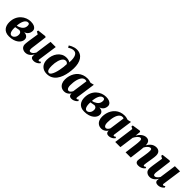

<svg xmlns="http://www.w3.org/2000/svg" viewBox="401 -2490 4161 4161"><g transform="rotate(45 2481.0 -410.0)"><path d="M233 11.5Q175.5 11.5 135 -6.2Q94.5 -24 69.2 -55.2Q44 -86.5 32.5 -126Q21 -165.5 21 -209.5Q21 -294 49 -358.2Q77 -422.5 123.8 -466Q170.5 -509.5 227.8 -531.5Q285 -553.5 344 -553.5Q404.5 -553.5 442.5 -537.8Q480.5 -522 498.5 -497Q516.5 -472 516.5 -444.5Q516.5 -414 506.5 -383.2Q496.5 -352.5 472 -327Q447.5 -301.5 403.5 -286.5Q441 -286.5 468 -274Q495 -261.5 510 -238.8Q525 -216 525 -184Q525 -148.5 506.2 -114Q487.5 -79.5 450.8 -51Q414 -22.5 359.2 -5.5Q304.5 11.5 233 11.5ZM262.5 -39Q287 -39 309.5 -54.8Q332 -70.5 346.5 -98.5Q361 -126.5 361.5 -164Q361.5 -194 352.2 -211.2Q343 -228.5 328.2 -236.2Q313.5 -244 297 -246.5Q288 -245 277.8 -243Q267.5 -241 257.5 -239Q247.5 -237 237 -235.5Q224.5 -233 212.5 -231Q200.5 -229 188.5 -227Q187.5 -217.5 187 -206.2Q186.5 -195 186.5 -185Q186.5 -147 194 -113.8Q201.5 -80.5 218.2 -59.8Q235 -39 262.5 -39ZM189 -273Q203.5 -275 217.2 -279Q231 -283 243.2 -288.2Q255.5 -293.5 264.5 -299Q297.5 -314.5 318.5 -336Q339.5 -357.5 349.5 -383.8Q359.5 -410 359.5 -439Q359.5 -470 349.2 -484Q339 -498 315 -498Q286.5 -498 264.2 -479.8Q242 -461.5 226.2 -430Q210.5 -398.5 201 -358Q191.5 -317.5 189 -273Z M728 11Q696 11 666.2 -2Q636.5 -15 617.5 -41.2Q598.5 -67.5 597.5 -108Q597.5 -124.5 599.2 -145.2Q601 -166 604 -188.8Q607 -211.5 610.2 -234.8Q613.5 -258 617 -280L645 -460.5L586 -494L592.5 -528L787 -550.5L810.5 -536L779 -287Q776.5 -266 773.2 -243Q770 -220 767.2 -199Q764.5 -178 762.8 -161.5Q761 -145 761 -135.5Q761 -115.5 765 -102.8Q769 -90 777.8 -84Q786.5 -78 801.5 -78Q821.5 -78 840 -90.2Q858.5 -102.5 874.2 -121.2Q890 -140 901.5 -159L955.5 -543.5H1114.5L1052 -103.5Q1049.5 -85.5 1055.5 -77.5Q1061.5 -69.5 1071.5 -69.5Q1080 -69.5 1089.8 -74.2Q1099.5 -79 1115.5 -92L1129 -61Q1120 -48.5 1100 -31.8Q1080 -15 1050.8 -2.2Q1021.5 10.5 985.5 10.5Q944.5 10.5 924 -4.5Q903.5 -19.5 900 -45.5Q899.5 -49.5 899.8 -56Q900 -62.5 900.8 -70.5Q901.5 -78.5 902.8 -87Q904 -95.5 905 -103.5L903 -104Q891 -83.5 874.8 -63Q858.5 -42.5 837 -25.8Q815.5 -9 788.5 1Q761.5 11 728 11Z M1386 8Q1322 8 1273.8 -18.2Q1225.5 -44.5 1198.8 -94.2Q1172 -144 1172 -213.5Q1172 -279 1190.5 -338.8Q1209 -398.5 1244.5 -445.5Q1280 -492.5 1330.5 -519.8Q1381 -547 1445 -547Q1483 -547 1513.8 -537.2Q1544.5 -527.5 1557.5 -515Q1562.5 -589 1555.2 -638.2Q1548 -687.5 1532 -716Q1516 -744.5 1493.5 -756.5Q1471 -768.5 1445.5 -768.5Q1412.5 -768.5 1383.2 -758Q1354 -747.5 1315 -722L1289 -767.5Q1317.5 -786 1348.8 -800.2Q1380 -814.5 1412.8 -822.8Q1445.5 -831 1478 -831Q1540.5 -831 1586.8 -806Q1633 -781 1663 -735.8Q1693 -690.5 1707 -628.5Q1721 -566.5 1719 -493Q1717 -423.5 1705.2 -352.5Q1693.5 -281.5 1669.8 -217Q1646 -152.5 1608 -101.8Q1570 -51 1515.2 -21.5Q1460.5 8 1386 8ZM1407.5 -40.5Q1433.5 -40.5 1455.2 -70.5Q1477 -100.5 1494 -148.5Q1511 -196.5 1522.5 -252.2Q1534 -308 1540 -360.8Q1546 -413.5 1545.5 -451Q1536 -465 1525.8 -473.2Q1515.5 -481.5 1503.8 -485Q1492 -488.5 1477.5 -488.5Q1451 -488.5 1429 -472.2Q1407 -456 1390.2 -427.2Q1373.5 -398.5 1362.2 -361.2Q1351 -324 1345.2 -281.8Q1339.5 -239.5 1339.5 -196.5Q1339.5 -134.5 1348.2 -100.8Q1357 -67 1372.5 -53.8Q1388 -40.5 1407.5 -40.5Z M2213.5 -104Q2211 -85 2216 -77.2Q2221 -69.5 2231.5 -69.5Q2240 -69.5 2250.2 -74.2Q2260.5 -79 2276 -92L2289.5 -60.5Q2280.5 -48.5 2260.2 -31.8Q2240 -15 2210.2 -2.2Q2180.5 10.5 2143 10.5Q2107 10.5 2087.5 -8Q2068 -26.5 2067.5 -55.5L2070 -75.5Q2057 -55.5 2035.5 -35.5Q2014 -15.5 1985.5 -2.5Q1957 10.5 1921.5 10.5Q1867.5 10.5 1829.5 -14.5Q1791.5 -39.5 1771.5 -84Q1751.5 -128.5 1751.5 -185.5Q1751.5 -242.5 1765.5 -296.2Q1779.5 -350 1806.8 -396Q1834 -442 1874.2 -476.5Q1914.5 -511 1967 -530.5Q2019.5 -550 2083 -550Q2113 -550 2142.8 -543.5Q2172.5 -537 2194 -529L2276.5 -549ZM2109.5 -487Q2103.5 -491 2094.5 -494Q2085.5 -497 2074 -497Q2039 -497 2013 -477.5Q1987 -458 1969.2 -424.8Q1951.5 -391.5 1940.8 -350.5Q1930 -309.5 1925.5 -266Q1921 -222.5 1921 -182.5Q1921 -143 1929 -117.2Q1937 -91.5 1951.2 -79.5Q1965.5 -67.5 1984 -67.5Q1994.5 -67.5 2005 -72.8Q2015.5 -78 2025.5 -87.2Q2035.5 -96.5 2044.2 -109Q2053 -121.5 2060 -135.5Z M2538.5 11.5Q2481 11.5 2440.5 -6.2Q2400 -24 2374.8 -55.2Q2349.5 -86.5 2338 -126Q2326.5 -165.5 2326.5 -209.5Q2326.5 -294 2354.5 -358.2Q2382.5 -422.5 2429.2 -466Q2476 -509.5 2533.2 -531.5Q2590.5 -553.5 2649.5 -553.5Q2710 -553.5 2748 -537.8Q2786 -522 2804 -497Q2822 -472 2822 -444.5Q2822 -414 2812 -383.2Q2802 -352.5 2777.5 -327Q2753 -301.5 2709 -286.5Q2746.5 -286.5 2773.5 -274Q2800.5 -261.5 2815.5 -238.8Q2830.5 -216 2830.5 -184Q2830.5 -148.5 2811.8 -114Q2793 -79.5 2756.2 -51Q2719.5 -22.5 2664.8 -5.5Q2610 11.5 2538.5 11.5ZM2568 -39Q2592.5 -39 2615 -54.8Q2637.5 -70.5 2652 -98.5Q2666.5 -126.5 2667 -164Q2667 -194 2657.8 -211.2Q2648.5 -228.5 2633.8 -236.2Q2619 -244 2602.5 -246.5Q2593.5 -245 2583.2 -243Q2573 -241 2563 -239Q2553 -237 2542.5 -235.5Q2530 -233 2518 -231Q2506 -229 2494 -227Q2493 -217.5 2492.5 -206.2Q2492 -195 2492 -185Q2492 -147 2499.5 -113.8Q2507 -80.5 2523.8 -59.8Q2540.5 -39 2568 -39ZM2494.5 -273Q2509 -275 2522.8 -279Q2536.5 -283 2548.8 -288.2Q2561 -293.5 2570 -299Q2603 -314.5 2624 -336Q2645 -357.5 2655 -383.8Q2665 -410 2665 -439Q2665 -470 2654.8 -484Q2644.5 -498 2620.5 -498Q2592 -498 2569.8 -479.8Q2547.5 -461.5 2531.8 -430Q2516 -398.5 2506.5 -358Q2497 -317.5 2494.5 -273Z M3352.5 -104Q3350 -85 3355 -77.2Q3360 -69.5 3370.5 -69.5Q3379 -69.5 3389.2 -74.2Q3399.5 -79 3415 -92L3428.5 -60.5Q3419.5 -48.5 3399.2 -31.8Q3379 -15 3349.2 -2.2Q3319.5 10.5 3282 10.5Q3246 10.5 3226.5 -8Q3207 -26.5 3206.5 -55.5L3209 -75.5Q3196 -55.5 3174.5 -35.5Q3153 -15.5 3124.5 -2.5Q3096 10.5 3060.5 10.5Q3006.5 10.5 2968.5 -14.5Q2930.5 -39.5 2910.5 -84Q2890.5 -128.5 2890.5 -185.5Q2890.5 -242.5 2904.5 -296.2Q2918.5 -350 2945.8 -396Q2973 -442 3013.2 -476.5Q3053.5 -511 3106 -530.5Q3158.5 -550 3222 -550Q3252 -550 3281.8 -543.5Q3311.5 -537 3333 -529L3415.5 -549ZM3248.5 -487Q3242.5 -491 3233.5 -494Q3224.5 -497 3213 -497Q3178 -497 3152 -477.5Q3126 -458 3108.2 -424.8Q3090.5 -391.5 3079.8 -350.5Q3069 -309.5 3064.5 -266Q3060 -222.5 3060 -182.5Q3060 -143 3068 -117.2Q3076 -91.5 3090.2 -79.5Q3104.5 -67.5 3123 -67.5Q3133.5 -67.5 3144 -72.8Q3154.5 -78 3164.5 -87.2Q3174.5 -96.5 3183.2 -109Q3192 -121.5 3199 -135.5Z M3708 -536 3695 -409.5Q3708.5 -435.5 3729 -460.8Q3749.5 -486 3775 -506.2Q3800.5 -526.5 3829.5 -538.5Q3858.5 -550.5 3890 -550.5Q3927.5 -550.5 3952.2 -535Q3977 -519.5 3989 -487.5Q4001 -455.5 4001 -406.5Q4001 -398.5 4000.5 -388.5Q4000 -378.5 3998.8 -368Q3997.5 -357.5 3996.5 -348L3976.5 -360.5Q3992.5 -405.5 4014.8 -440.8Q4037 -476 4065 -500.5Q4093 -525 4125.8 -537.8Q4158.5 -550.5 4195.5 -550.5Q4251 -550.5 4284 -517.8Q4317 -485 4317 -416.5Q4317 -397 4313.5 -367.2Q4310 -337.5 4305 -305.8Q4300 -274 4295.5 -247Q4291.5 -222 4286.8 -194.2Q4282 -166.5 4278.5 -141Q4275 -115.5 4274.5 -98Q4274.5 -80 4280.2 -74.8Q4286 -69.5 4293 -69.5Q4301.5 -69.5 4311.8 -74.5Q4322 -79.5 4337.5 -92L4350.5 -61Q4342.5 -51.5 4322.8 -34.5Q4303 -17.5 4271 -3.5Q4239 10.5 4194.5 10.5Q4161 10.5 4142 0Q4123 -10.5 4115.2 -27.5Q4107.5 -44.5 4107.5 -64.5Q4107.5 -78 4111.2 -103.5Q4115 -129 4120.2 -159.2Q4125.5 -189.5 4130 -216.5Q4134.5 -245.5 4139.2 -277.2Q4144 -309 4147.5 -338.8Q4151 -368.5 4150.5 -391Q4150.5 -426 4142.8 -438.8Q4135 -451.5 4115.5 -451.5Q4097.5 -451.5 4077.2 -439.5Q4057 -427.5 4037.8 -405.5Q4018.5 -383.5 4002.5 -354.2Q3986.5 -325 3976.5 -290.5L4000 -382Q3999.5 -360.5 3997.8 -338Q3996 -315.5 3993.8 -292.8Q3991.5 -270 3988.5 -247L3957.5 0H3798.5L3827 -216.5Q3831 -245.5 3834.8 -276.8Q3838.5 -308 3841.2 -337.2Q3844 -366.5 3843.5 -389Q3842.5 -427 3833.8 -439.2Q3825 -451.5 3803.5 -451.5Q3789.5 -451.5 3773.2 -441.5Q3757 -431.5 3740.8 -414Q3724.5 -396.5 3709.8 -374.8Q3695 -353 3684 -330L3639 0H3481L3543.5 -460.5L3491 -487.5L3497 -521.5L3683.5 -550.5Z M4538.5 11Q4506.5 11 4476.8 -2Q4447 -15 4428 -41.2Q4409 -67.5 4408 -108Q4408 -124.5 4409.8 -145.2Q4411.5 -166 4414.5 -188.8Q4417.5 -211.5 4420.8 -234.8Q4424 -258 4427.5 -280L4455.5 -460.5L4396.5 -494L4403 -528L4597.5 -550.5L4621 -536L4589.5 -287Q4587 -266 4583.8 -243Q4580.5 -220 4577.8 -199Q4575 -178 4573.2 -161.5Q4571.5 -145 4571.5 -135.5Q4571.5 -115.5 4575.5 -102.8Q4579.5 -90 4588.2 -84Q4597 -78 4612 -78Q4632 -78 4650.5 -90.2Q4669 -102.5 4684.8 -121.2Q4700.5 -140 4712 -159L4766 -543.5H4925L4862.5 -103.5Q4860 -85.5 4866 -77.5Q4872 -69.5 4882 -69.5Q4890.5 -69.5 4900.2 -74.2Q4910 -79 4926 -92L4939.5 -61Q4930.5 -48.5 4910.5 -31.8Q4890.5 -15 4861.2 -2.2Q4832 10.5 4796 10.5Q4755 10.5 4734.5 -4.5Q4714 -19.5 4710.5 -45.5Q4710 -49.5 4710.2 -56Q4710.5 -62.5 4711.2 -70.5Q4712 -78.5 4713.2 -87Q4714.5 -95.5 4715.5 -103.5L4713.5 -104Q4701.5 -83.5 4685.2 -63Q4669 -42.5 4647.5 -25.8Q4626 -9 4599 1Q4572 11 4538.5 11Z"/></g></svg>

Font: Merriweather 60pt Black
Style: Italic
Weight: 900
Italic angle: -7.8°
Version: Version 2.101